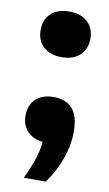

<svg xmlns="http://www.w3.org/2000/svg" viewBox="-84 -599 463 813"><g transform="rotate(10 147.5 -193.0)"><path d="M79 171Q104.5 117.5 118.5 72Q132.5 26.5 132.5 -20L168 8.5H147.5Q98.5 8.5 69.5 -18Q40.5 -44.5 40.5 -89.5Q40.5 -135.5 68.2 -161.5Q96 -187.5 145 -187.5Q198 -187.5 225.8 -155.8Q253.5 -124 253.5 -60Q253.5 1.5 231.5 62.2Q209.5 123 173 171ZM147.5 -359.5Q98 -359.5 69.2 -385.8Q40.5 -412 40.5 -457.5Q40.5 -503 68.8 -529.2Q97 -555.5 147.5 -555.5Q198 -555.5 226.2 -528.8Q254.5 -502 254.5 -457.5Q254.5 -413 225.8 -386.2Q197 -359.5 147.5 -359.5Z"/></g></svg>

Font: Encode Sans SC SemiExpanded
Style: Bold
Weight: 700
Width: 6
Designer: Multiple Designers
Foundry: Impallari Type
Version: Version 3.002